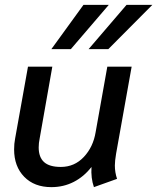

<svg xmlns="http://www.w3.org/2000/svg" viewBox="-20 -759 646 789"><path d="M38 -145Q38 -169 42 -189L95 -485H195L143 -190Q139 -171 139 -153Q139 -113 161 -93Q183 -73 230 -73Q286 -73 324.5 -114Q363 -155 373 -216L421 -485H521L457 -127Q452 -97 452 -79Q452 -51 461 -24L366 10Q353 -27 356 -73Q325 -33 283 -11.5Q241 10 191 10Q121 10 79.5 -32.5Q38 -75 38 -145ZM323 -739H427L271 -557H191ZM500 -739H606L425 -557H344Z"/></svg>

Font: Niramit Medium
Style: Italic
Weight: 500
Italic angle: -10°
Designer: Katatrad Aksorn Co.,Ltd.
Foundry: Cadson Demak Co.,Ltd.
Version: Version 1.000; ttfautohint (v1.6)